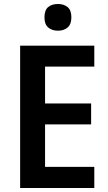

<svg xmlns="http://www.w3.org/2000/svg" viewBox="-20 -943 544 963"><path d="M453 0H81V-714H453V-609H206V-424H437V-319H206V-106H453ZM271 -923Q300 -923 319 -907.5Q338 -892 338 -856Q338 -821 319 -805Q300 -789 271 -789Q241 -789 222 -805Q203 -821 203 -856Q203 -892 221.5 -907.5Q240 -923 271 -923Z"/></svg>

Font: Noto Sans Hebrew SemiCondensed SemiBold
Style: Regular
Weight: 600
Width: 4
Designer: Monotype Design Team
Foundry: Monotype Imaging Inc.
Version: Version 2.004; ttfautohint (v1.8.4.7-5d5b)